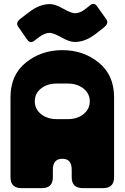

<svg xmlns="http://www.w3.org/2000/svg" viewBox="-20 -968 641 988"><path d="M34 -468Q34 -582 113 -646Q192 -710 301 -710Q409 -710 488 -646Q567 -582 567 -468V-56Q567 0 511 0H405Q349 0 349 -56V-95Q349 -151 301 -151Q252 -151 252 -95V-56Q252 0 196 0H90Q34 0 34 -56ZM72 -833Q60 -853 87 -873L129 -905Q183 -947 237 -947Q264 -947 305 -923.5Q346 -900 366 -900Q392 -900 420 -922L444 -941Q464 -958 480 -935L529 -866Q540 -847 514 -826L473 -794Q419 -752 365 -752Q338 -752 296 -775.5Q254 -799 236 -799Q211 -799 181 -777L156 -758Q136 -742 120 -764ZM272 -355H329Q378 -355 410 -381Q442 -407 442 -447Q442 -486 410 -512Q378 -538 329 -538H272Q223 -538 191 -512.5Q159 -487 159 -447Q159 -407 191 -381Q223 -355 272 -355Z"/></svg>

Font: LT Crewmate
Style: Regular
Weight: 400
Designer: Daniel Lyons
Foundry: LyonsType
Version: Version 1.001;FEAKit 1.0